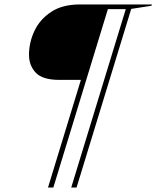

<svg xmlns="http://www.w3.org/2000/svg" viewBox="-20 -735 704 864"><path d="M220 109H196L344 -375.5H247.5Q171.5 -375.5 141 -407.8Q110.5 -440 110.5 -488.5Q110.5 -543.5 134.8 -595.5Q159 -647.5 209.8 -681.2Q260.5 -715 339.5 -715H663.5L661.5 -709L570.5 -695L324.5 109H300.5L546 -694H465.5Z"/></svg>

Font: Newsreader Display ExtraLight
Style: Italic
Weight: 275
Italic angle: -17°
Designer: Hugues Gentile
Foundry: Production Type
Version: Version 1.001